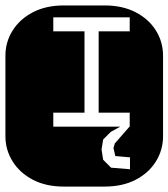

<svg xmlns="http://www.w3.org/2000/svg" viewBox="-22 -689 622 709"><path d="M213.9 0Q147.9 0 99.6 -25.1Q51.3 -50.3 24.7 -92.8Q-2 -135.3 -2 -186V-482.9Q-2 -534.2 24.7 -576.4Q51.3 -618.7 99.6 -643.8Q147.9 -668.9 213.9 -668.9H364.3Q430.2 -668.9 478.8 -643.8Q527.3 -618.7 553.7 -576.4Q580.1 -534.2 580.1 -482.9V-186Q580.1 -135.3 553.7 -92.8Q527.3 -50.3 478.8 -25.1Q430.2 0 364.3 0ZM458 -64V-107.9L403.8 -112.8L397 -142.1L401.9 -159.2L456.1 -221.2H457V-272.9H342.3V-573.2H457V-625H174.8V-573.2H290V-272.9H174.8V-221.2H421.9L387.2 -202.1L358.9 -173.8L353 -137.2L358.9 -99.1L388.2 -69.8Z"/></svg>

Font: Monofett
Style: Regular
Weight: 400
Designer: Vernon Adams
Foundry: Vernon Adams
Version: Version 1.100; ttfautohint (v1.8.4.7-5d5b);gftools[0.9.28]